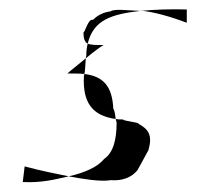

<svg xmlns="http://www.w3.org/2000/svg" viewBox="-20 -436 446 405"><path d="M28 -52C70 -50 97 -58 125 -64C96 -70 65 -76 32 -85ZM161 -313C178 -327 195 -340 199 -341C182 -341 172 -341 165 -344C163 -336 162 -327 162 -318C162 -317 161 -315 161 -313ZM199 -341H200ZM156 -368C156 -354 159 -347 165 -344C177 -394 215 -406 276 -413C248 -414 222 -418 213 -412C198 -410 186 -404 176 -394C166 -398 159 -366 156 -368ZM276 -413H282C306 -410 337 -402 374 -388V-416C342 -417 307 -416 276 -413ZM122 -281C136 -281 148 -281 158 -280C160 -288 160 -304 161 -313C141 -297 122 -281 122 -281ZM157 -276C154 -219 175 -192 224 -185C223 -194 221 -206 219 -206C217 -254 198 -275 158 -280C158 -278 157 -277 157 -276ZM125 -64C152 -59 192 -52 214 -56C238 -54 258 -62 270 -77L293 -119C302 -150 294 -163 272 -175C274 -178 238 -181 240 -184C235 -184 229 -184 224 -185C225 -181 226 -178 226 -177C226 -142 219 -114 200 -101C185 -83 159 -72 125 -64Z"/></svg>

Font: Arrow
Style: Regular
Weight: 400
Version: Version 0.23